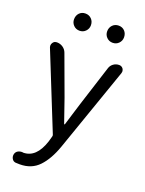

<svg xmlns="http://www.w3.org/2000/svg" viewBox="-181 -850 883 1170"><g transform="rotate(20 260.5 -264.5)"><path d="M100.6 236.3Q85.9 236.3 73.2 235.4Q57.6 233.4 49.8 219.2Q42 205.1 45.9 189.5Q49.8 174.8 62.5 167.5Q75.2 160.2 91.8 161.1Q93.8 162.1 95.7 162.1Q180.7 162.1 218.8 44.9L228.5 10.7Q231.4 3.9 228.5 -2.9L30.3 -496.1Q28.3 -502.9 28.3 -508.8Q28.3 -517.6 34.2 -526.4Q43 -540 60.5 -540Q82 -540 99.6 -527.8Q117.2 -515.6 124 -496.1L218.8 -238.3Q256.8 -127 270.5 -88.9Q271.5 -85.9 273.9 -85.9Q276.4 -85.9 276.4 -88.9Q282.2 -106.4 297.9 -159.2Q313.5 -211.9 322.3 -238.3L405.3 -498Q411.1 -516.6 427.2 -528.3Q443.4 -540 463.9 -540Q479.5 -540 489.3 -527.3Q495.1 -518.6 495.1 -508.8Q495.1 -503.9 493.2 -498L302.7 47.9Q271.5 136.7 224.1 186.5Q176.8 236.3 100.6 236.3ZM109.4 -708Q109.4 -732.4 124.5 -748.5Q139.6 -764.6 163.6 -764.6Q187.5 -764.6 203.1 -748.5Q218.8 -732.4 218.8 -708Q218.8 -685.5 203.1 -669.4Q187.5 -653.3 164.1 -653.3Q140.6 -653.3 125 -669.4Q109.4 -685.5 109.4 -708ZM324.2 -708Q324.2 -732.4 339.8 -748.5Q355.5 -764.6 379.4 -764.6Q403.3 -764.6 418.5 -748.5Q433.6 -732.4 433.6 -708Q433.6 -685.5 418 -669.4Q402.3 -653.3 378.9 -653.3Q355.5 -653.3 339.8 -669.4Q324.2 -685.5 324.2 -708Z"/></g></svg>

Font: Gen Jyuu Gothic Regular
Style: Regular
Weight: 400
Designer: [Source Han Sans]
Ryoko NISHIZUKA  (kana & ideographs); Paul D. Hunt (Latin, Greek & Cyrillic); Wenlong ZHANG  (bopomofo
Version: Version 1.002.20150607